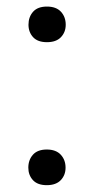

<svg xmlns="http://www.w3.org/2000/svg" viewBox="-20 -553 282 579"><path d="M65.4 -47.4C65.4 -32.4 70.1 -19.9 79.3 -9.8C88.6 0.3 102.5 5.4 121.1 5.4C139.6 5.4 153.7 0.3 163.3 -9.8C172.9 -19.9 177.7 -32.4 177.7 -47.4C177.7 -63 172.9 -76 163.3 -86.4C153.7 -96.8 139.6 -102.1 121.1 -102.1C102.5 -102.1 88.6 -96.8 79.3 -86.4C70.1 -76 65.4 -63 65.4 -47.4ZM65.9 -478.5C65.9 -463.5 70.6 -451 79.8 -440.9C89.1 -430.8 103 -425.8 121.6 -425.8C140.1 -425.8 154.2 -430.8 163.8 -440.9C173.4 -451 178.2 -463.5 178.2 -478.5C178.2 -494.1 173.4 -507.2 163.8 -517.6C154.2 -528 140.1 -533.2 121.6 -533.2C103 -533.2 89.1 -528 79.8 -517.6C70.6 -507.2 65.9 -494.1 65.9 -478.5Z"/></svg>

Font: Roboto1
Style: rg
Weight: 400
Designer: Google
Version: Version 2.137; 2017